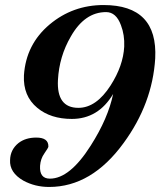

<svg xmlns="http://www.w3.org/2000/svg" viewBox="-20 -725 659 762"><path d="M596 -493Q585 -314 471 -158Q344 17 175 17Q119 17 73 -8Q17 -40 20 -90Q21 -131 53 -157Q81 -179 124 -179Q173 -179 172 -143Q172 -139 156 -116Q141 -95 139 -67Q136 -16 178 -16Q257 -16 340 -147Q375 -202 397 -253Q419 -304 429 -352Q370 -253 265 -253Q181 -253 128 -297Q71 -344 75 -426Q83 -549 177 -628Q269 -705 391 -705Q607 -705 596 -493ZM473 -540Q475 -586 460 -625Q441 -677 401 -677Q316 -677 261 -580Q215 -501 210 -408Q204 -297 291 -297Q362 -297 419 -386Q469 -464 473 -540Z"/></svg>

Font: GFS Didot
Style: Bold Italic
Weight: 700
Italic angle: -12°
Designer: Designed by Takis Katsoulidis and George D. Matthiopoulos.
Foundry: Designed by Takis Katsoulidis and George D. Matthiopoulos.
Version: Version 1.0